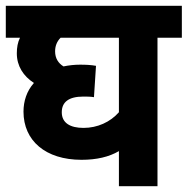

<svg xmlns="http://www.w3.org/2000/svg" viewBox="-20 -642 647 662"><path d="M607 -512V-622H0V-512H49C41 -496 38 -478 38 -458C38 -414 61 -379 97 -356C72 -328 61 -293 61 -257C61 -157 137 -91 261 -91C313 -91 356 -101 390 -121V0H523V-512ZM193 -255C193 -290 217 -309 267 -309C280 -309 291 -309 304 -307L311 -415C295 -418 277 -419 256 -419C237 -419 218 -417 199 -413C181 -424 170 -441 170 -465C170 -483 176 -499 189 -512H390V-255C360 -221 316 -201 268 -201C222 -201 193 -218 193 -255Z"/></svg>

Font: Noto Sans Devanagari SemiCondensed
Style: Bold
Weight: 700
Width: 4
Designer: Jelle Bosma - Monotype Design Team
Foundry: Monotype Imaging Inc.
Version: Version 2.004